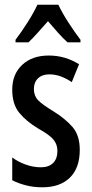

<svg xmlns="http://www.w3.org/2000/svg" viewBox="-20 -786 389 816"><path d="M319 -149Q319 -72 277 -31Q235 10 160 10Q122 10 89.5 1.5Q57 -7 32 -20V-117Q55 -99 88 -87Q121 -75 154 -75Q187 -75 205.5 -93Q224 -111 224 -145Q224 -173 206.5 -193.5Q189 -214 142 -240Q92 -270 62 -306.5Q32 -343 32 -405Q32 -471 74.5 -510.5Q117 -550 187 -550Q223 -550 255 -540.5Q287 -531 316 -513L285 -437Q263 -452 239 -461Q215 -470 190 -470Q159 -470 141.5 -453Q124 -436 124 -408Q124 -379 141.5 -360.5Q159 -342 207 -313Q257 -282 288 -246.5Q319 -211 319 -149ZM228 -766Q244 -732 270 -691.5Q296 -651 322 -617V-606H267Q247 -624 226.5 -647Q206 -670 184 -696Q161 -670 139.5 -646Q118 -622 101 -606H46V-617Q72 -651 98.5 -693Q125 -735 139 -766Z"/></svg>

Font: Noto Sans ExtraCondensed Medium
Style: Regular
Weight: 500
Width: 2
Designer: Monotype Design Team
Foundry: Monotype Imaging Inc.
Version: Version 2.013; ttfautohint (v1.8.4.7-5d5b)